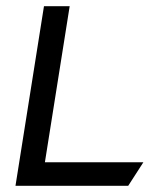

<svg xmlns="http://www.w3.org/2000/svg" viewBox="-20 -600 491 620"><path d="M30 0H394L443 -76H125L205 -580H122Z"/></svg>

Font: Charger Sport
Style: SeBdObl
Weight: 600
Designer: Jasper
Foundry: Cannot Into Space Fonts
Version: Version 1.1